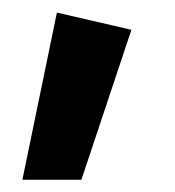

<svg xmlns="http://www.w3.org/2000/svg" viewBox="-20 -154 280 308"><path d="M15.9 134.3 71.3 -133.8 190.8 -106.2 110.6 134.3Z"/></svg>

Font: Ancizar Sans Thin
Style: Italic
Weight: 100
Italic angle: -4°
Designer: Cesar Puertas, Viviana Monsalve, Julian Moncada, Julian Prieto, Jose Castro, Mariel Hernandez, Felipe Aragon, Sara Alarc
Version: Version 8.100